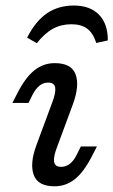

<svg xmlns="http://www.w3.org/2000/svg" viewBox="-20 -651 404 684"><path d="M151.5 -356.8Q134.6 -356.8 120.9 -346Q107.3 -335.2 96.1 -313.6L81.3 -284.2H24.1L42.2 -319.6Q71 -375.6 103 -400.9Q134.9 -426.1 174.9 -426.1Q235.1 -426.1 249.5 -385.6Q263.9 -345.2 239.7 -279.6L183.6 -128Q170.1 -93.5 172.7 -75.1Q175.3 -56.6 197.9 -56.6Q214.8 -56.6 228.8 -67.4Q242.8 -78.2 253.3 -99.8L268 -129.2H325.3L307.1 -93.8Q278.3 -37.8 246.4 -12.5Q214.4 12.7 174.5 12.7Q115 12.7 100.2 -27.7Q85.5 -68.2 109.7 -133.8L165.8 -285.3Q179.3 -319.9 176.7 -338.3Q174.1 -356.8 151.5 -356.8ZM364.1 -507 323 -497.9Q311.8 -532.8 290.8 -548.7Q269.7 -564.6 234.6 -564.6Q197.9 -564.6 168.7 -548.7Q139.5 -532.8 111.1 -497.1L76.6 -516.9Q107.1 -576.6 147.8 -604Q188.5 -631.3 242.9 -631.3Q300.6 -631.3 332.5 -598.8Q364.4 -566.3 364.1 -507Z"/></svg>

Font: Playfair Micro SmCond SmLight
Style: Italic
Weight: 360
Width: 4
Italic angle: -15.6°
Designer: Claus Eggers Sørensen
Foundry: Claus Eggers Sørensen
Version: Version 2.203;Glyphs 3.3 (3326)